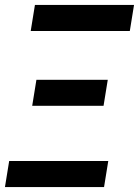

<svg xmlns="http://www.w3.org/2000/svg" viewBox="-26 -755 561 775"><path d="M98 -630 115 -735H515L498 -630ZM392 -328H104L121 -433H409ZM-6 0 11 -105H411L394 0Z"/></svg>

Font: Iosevka Extrabold
Style: Italic
Weight: 800
Italic angle: -9°
Monospace: yes
Designer: Belleve Invis
Foundry: Belleve Invis
Version: Version 32.5.0; ttfautohint (v1.8.4)